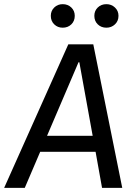

<svg xmlns="http://www.w3.org/2000/svg" viewBox="-54 -902 643 922"><path d="M405 -173H139L65 0H-34L274 -689H394L533 0H436ZM172 -250H391L327 -603H323ZM247 -769Q223 -769 206.5 -785Q190 -801 190 -826Q190 -850 206.5 -866Q223 -882 247 -882Q272 -882 288.5 -866Q305 -850 305 -826Q305 -801 288.5 -785Q272 -769 247 -769ZM457 -769Q432 -769 415.5 -785Q399 -801 399 -826Q399 -850 415.5 -866Q432 -882 457 -882Q481 -882 498 -866Q515 -850 515 -826Q515 -801 498 -785Q481 -769 457 -769Z"/></svg>

Font: Yekcdsyqcyvpieeyorgstswgcgt
Style: Regular
Weight: 400
Italic angle: -8°
Designer: Carrois Corporate & Edenspiekermann
Foundry: Carrois Corporate GbR & Edenspiekermann AG
Version: Version 2.001